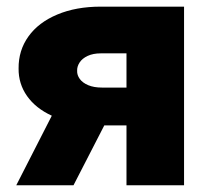

<svg xmlns="http://www.w3.org/2000/svg" viewBox="-20 -550 611 570"><path d="M355.5 -177.7H289.6L198.2 0H28.3L133.8 -206.5Q85.9 -228.5 60.3 -264.9Q34.7 -301.3 35.2 -346.7Q34.7 -400.4 64.5 -441.9Q94.2 -483.4 149.9 -506.8Q205.6 -530.3 279.3 -530.3H526.4V0H355.5ZM283.2 -290H355.5V-391.6H279.3Q256.3 -391.6 240.2 -384Q224.1 -376.5 216.3 -364.5Q208.5 -352.5 209 -339.8Q208.5 -327.1 216.8 -315.7Q225.1 -304.2 241.9 -297.1Q258.8 -290 283.2 -290Z"/></svg>

Font: Pretendard GOV Black
Style: Regular
Weight: 900
Designer: Base glyphs from Inter by Rasmus Andersson; Hangeul glyphs from Noto Sans CJK(Source Han Sans) by Jang Soo-young and Kan
Foundry: Kil Hyung-jin
Version: Version 1.309